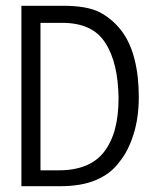

<svg xmlns="http://www.w3.org/2000/svg" viewBox="-20 -643 540 664"><path d="M54 -623V1H187C236 1 278 -6 311 -20C344 -34 372 -54 392 -82C414 -108 430 -141 442 -179C454 -217 460 -260 460 -308C460 -357 455 -400 445 -439C435 -478 420 -511 399 -538C378 -565 353 -586 324 -601C294 -616 252 -623 199 -623ZM120 -564H195C265 -564 315 -541 344 -495C374 -449 389 -385 390 -304C390 -223 374 -162 340 -118C308 -76 255 -54 184 -54H120Z"/></svg>

Font: Inconsolatazi4
Style: Regular
Weight: 400
Designer: Raph Levien, Kirill Tkachev
Foundry: Cyreal
Version: Version 1.013